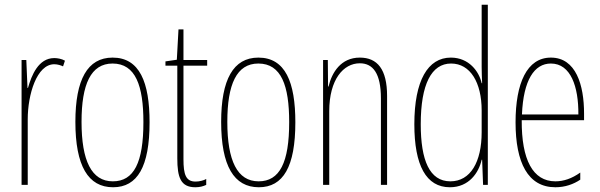

<svg xmlns="http://www.w3.org/2000/svg" viewBox="-20 -780 2530 810"><path d="M209 -535C142 -535 113 -462 98 -409H96L91 -527H71V0H97V-277C97 -381 135 -509 209 -509C223 -509 238 -504 246 -500L254 -524C240 -532 222 -535 209 -535Z M611 -264C611 -433 569 -537 455 -537C349 -537 298 -444 298 -266C298 -80 352 10 457 10C560 10 611 -77 611 -264ZM324 -266C324 -424 363 -512 455 -512C552 -512 585 -418 585 -265C585 -94 545 -15 456 -15C366 -15 324 -102 324 -266Z M805 -14C764 -14 754 -44 754 -108V-503H854V-527H754V-656H733L726 -528L678 -521V-503H728V-112C728 -32 742 10 804 10C823 10 837 6 850 0V-25C840 -19 822 -14 805 -14Z M1226 -264C1226 -433 1184 -537 1070 -537C964 -537 913 -444 913 -266C913 -80 967 10 1072 10C1175 10 1226 -77 1226 -264ZM939 -266C939 -424 978 -512 1070 -512C1167 -512 1200 -418 1200 -265C1200 -94 1160 -15 1071 -15C981 -15 939 -102 939 -266Z M1498 -537C1418 -537 1380 -474 1366 -415H1364L1363 -527H1343V0H1369V-311C1369 -445 1429 -513 1498 -513C1553 -513 1587 -471 1587 -365V0H1613V-375C1613 -488 1572 -537 1498 -537Z M1878 10C1959 10 2000 -52 2012 -106H2014L2018 0H2038V-760H2012V-498C2012 -475 2013 -454 2014 -429H2012C2001 -479 1958 -537 1882 -537C1785 -537 1728 -440 1728 -256C1728 -82 1778 10 1878 10ZM1880 -15C1792 -15 1755 -104 1755 -256C1755 -424 1800 -512 1883 -512C1964 -512 2012 -432 2012 -314V-222C2012 -97 1965 -15 1880 -15Z M2304 -537C2203 -537 2155 -429 2155 -264C2155 -94 2207 10 2323 10C2364 10 2400 -3 2428 -22V-52C2393 -27 2358 -15 2323 -15C2228 -15 2180 -106 2181 -273H2444V-301C2444 -421 2410 -537 2304 -537ZM2304 -512C2388 -512 2421 -414 2420 -297H2182C2188 -442 2234 -512 2304 -512Z"/></svg>

Font: Noto Sans Bengali ExtraCondensed Thin
Style: Regular
Weight: 100
Width: 2
Designer: Joana Ranito - Universal Thirst; Jelle Bosma - Monotype Design Team
Foundry: Universal Thirst ehf.
Version: Version 3.000